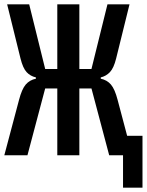

<svg xmlns="http://www.w3.org/2000/svg" viewBox="-28 -718 679 888"><path d="M541 0H477L395 -309H339V0H237V-309H181L99 0H-8L60 -256Q73 -306 91 -327Q109 -348 138 -354V-360Q112 -366 95 -384.5Q78 -403 67 -447L5 -698H107L181 -399H237V-698H339V-399H395L469 -698H571L509 -447Q498 -403 480.5 -384.5Q463 -366 438 -360V-354Q467 -348 485 -327Q503 -306 516 -256L560 -90H631V150H541Z"/></svg>

Font: IBM Plaex Mono Medium
Style: Regular
Weight: 500
Designer: Mike Abbink, Paul van der Laan, Pieter van Rosmalen
Foundry: Bold Monday
Version: Version 2.003